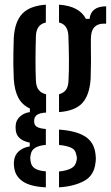

<svg xmlns="http://www.w3.org/2000/svg" viewBox="-20 -627 476 823"><path d="M176.5 176Q111 173 78.5 151.2Q46 129.5 41 92.5Q40 86.5 39.5 79Q39 71.5 40 64.5Q42 38 60.5 21.5Q79 5 107.5 0.5V-15.5Q51.5 -27 47.5 -69Q46.5 -77 46.8 -81.5Q47 -86 47.5 -92Q49 -112 65.8 -127.5Q82.5 -143 108 -146.5V-162Q74.5 -177.5 58.2 -208.8Q42 -240 39 -289.5Q37.5 -325 37.2 -351Q37 -377 37.5 -403Q38 -429 39 -464.5Q43.5 -534.5 75.5 -568.2Q107.5 -602 176.5 -607V-530.5Q136 -522 134 -473.5Q132.5 -429.5 132.2 -375.2Q132 -321 134 -279.5Q135.5 -254 146.5 -240.8Q157.5 -227.5 177.5 -223V-144.5Q150 -143 138.2 -134.2Q126.5 -125.5 126.5 -110.5V-105.5Q126.5 -91.5 137.2 -84Q148 -76.5 176.5 -74V-6Q147.5 -3.5 130.5 6.8Q113.5 17 111 39.5Q109.5 45 109.8 51.5Q110 58 111 63.5Q114 86 130.8 95.8Q147.5 105.5 176.5 107.5ZM233 -146.5V-223Q251.5 -228 261.8 -240.8Q272 -253.5 273.5 -278.5Q276 -321.5 275.5 -374.8Q275 -428 273 -476Q270 -522 233 -530.5V-607Q320 -601 348.5 -546H364Q369.5 -599.5 435 -600V-525.5H423Q398 -525.5 383.8 -509.8Q369.5 -494 369.5 -459V-433Q370 -391 370 -361.2Q370 -331.5 368.5 -289.5Q364 -219.5 333 -185.5Q302 -151.5 233 -146.5ZM233 176V108Q264.5 105 284.2 95Q304 85 308 62Q311.5 49.5 307 36.5Q303.5 14 283.5 5.5Q263.5 -3 233 -5.5V-71.5Q306.5 -66.5 345.2 -41.8Q384 -17 389.5 34.5Q390.5 41.5 390.8 50.2Q391 59 389.5 69Q384 125 340.8 148.5Q297.5 172 233 176Z"/></svg>

Font: Big Shoulders Stencil Text SemiBold
Style: Regular
Weight: 600
Designer: Patric King
Foundry: XO Type Co
Version: Version 1.000